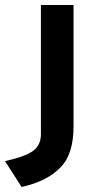

<svg xmlns="http://www.w3.org/2000/svg" viewBox="-87 -531 389 765"><path d="M-67 111Q14 93 45 70Q76 47 76 4V-511H206V-28Q206 82 156 134Q103 191 -1 214Z"/></svg>

Font: OVRPSS Recut ExtraBold
Style: Regular
Weight: 800
Designer: Giant Group
Foundry: Giant Group
Version: Version 1.001;hotconv 1.0.109;makeotfexe 2.5.65596